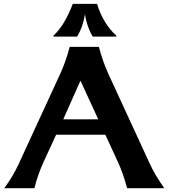

<svg xmlns="http://www.w3.org/2000/svg" viewBox="-20 -982 880 1002"><path d="M2.4 0Q47.9 -62 77.6 -126.5L294.9 -598.1Q323.2 -659.7 343.8 -737.3H496.1Q516.6 -659.7 544.9 -598.1L762.2 -126.5Q789.6 -66.9 837.4 0H643.1Q624 -74.7 594.2 -139.2L529.8 -278.8H272.9L208.5 -139.2Q176.8 -70.3 159.7 0ZM399.9 -561 310.1 -359.4H492.7ZM359.9 -961.9H486.3Q519 -856.9 587.4 -795.9V-791H463.9Q433.1 -842.3 423.3 -907.7Q413.1 -841.3 382.3 -791H258.8V-795.9Q316.4 -848.1 359.9 -961.9Z"/></svg>

Font: Classica
Style: Bold
Weight: 700
Designer: Wojciech Kalinowski "wmk69" (wmk69@o2.pl)
Foundry: Wojciech Kalinowski "wmk69" (wmk69@o2.pl)
Version: Version 2.1.1; 2021-05-14